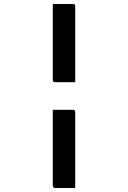

<svg xmlns="http://www.w3.org/2000/svg" viewBox="-20 -780 640 960"><path d="M244 -760Q269 -760 294 -760Q319 -760 345 -760Q347 -760 349.5 -759.5Q352 -759 353 -757Q355 -756 355.5 -753.5Q356 -751 356 -749V-369Q330 -369 305 -369Q280 -369 255 -369Q250 -369 247 -372Q244 -375 244 -380V-661Q244 -686 244 -710.5Q244 -735 244 -760ZM244 -231Q269 -231 294 -231Q319 -231 345 -231Q350 -231 353 -228Q356 -225 356 -220V160Q330 160 305 160Q280 160 255 160Q252 160 249.5 158.5Q247 157 245.5 154.5Q244 152 244 149Z"/></svg>

Font: Recursive Monospace Medium
Style: Regular
Weight: 500
Version: Version 1.047